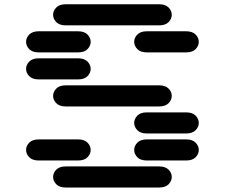

<svg xmlns="http://www.w3.org/2000/svg" viewBox="-20 -881 1040 888"><path d="M284.2 -13.7Q254.9 -13.7 240.2 -28.8Q225.6 -43.9 225.6 -62.5Q225.6 -81.1 240.2 -96.2Q254.9 -111.3 284.2 -111.3H715.8Q745.1 -111.3 759.8 -96.2Q774.4 -81.1 774.4 -62.5Q774.4 -43.9 759.8 -28.8Q745.1 -13.7 715.8 -13.7ZM159.2 -138.7Q129.9 -138.7 115.2 -153.8Q100.6 -168.9 100.6 -187.5Q100.6 -206.1 115.2 -221.2Q129.9 -236.3 159.2 -236.3H340.8Q370.1 -236.3 384.8 -221.2Q399.4 -206.1 399.4 -187.5Q399.4 -168.9 384.8 -153.8Q370.1 -138.7 340.8 -138.7ZM659.2 -138.7Q629.9 -138.7 615.2 -153.8Q600.6 -168.9 600.6 -187.5Q600.6 -206.1 615.2 -221.2Q629.9 -236.3 659.2 -236.3H840.8Q870.1 -236.3 884.8 -221.2Q899.4 -206.1 899.4 -187.5Q899.4 -168.9 884.8 -153.8Q870.1 -138.7 840.8 -138.7ZM659.2 -263.7Q629.9 -263.7 615.2 -278.8Q600.6 -293.9 600.6 -312.5Q600.6 -331.1 615.2 -346.2Q629.9 -361.3 659.2 -361.3H840.8Q870.1 -361.3 884.8 -346.2Q899.4 -331.1 899.4 -312.5Q899.4 -293.9 884.8 -278.8Q870.1 -263.7 840.8 -263.7ZM284.2 -388.7Q254.9 -388.7 240.2 -403.8Q225.6 -418.9 225.6 -437.5Q225.6 -456.1 240.2 -471.2Q254.9 -486.3 284.2 -486.3H715.8Q745.1 -486.3 759.8 -471.2Q774.4 -456.1 774.4 -437.5Q774.4 -418.9 759.8 -403.8Q745.1 -388.7 715.8 -388.7ZM159.2 -513.7Q129.9 -513.7 115.2 -528.8Q100.6 -543.9 100.6 -562.5Q100.6 -581.1 115.2 -596.2Q129.9 -611.3 159.2 -611.3H340.8Q370.1 -611.3 384.8 -596.2Q399.4 -581.1 399.4 -562.5Q399.4 -543.9 384.8 -528.8Q370.1 -513.7 340.8 -513.7ZM159.2 -638.7Q129.9 -638.7 115.2 -653.8Q100.6 -668.9 100.6 -687.5Q100.6 -706.1 115.2 -721.2Q129.9 -736.3 159.2 -736.3H340.8Q370.1 -736.3 384.8 -721.2Q399.4 -706.1 399.4 -687.5Q399.4 -668.9 384.8 -653.8Q370.1 -638.7 340.8 -638.7ZM659.2 -638.7Q629.9 -638.7 615.2 -653.8Q600.6 -668.9 600.6 -687.5Q600.6 -706.1 615.2 -721.2Q629.9 -736.3 659.2 -736.3H840.8Q870.1 -736.3 884.8 -721.2Q899.4 -706.1 899.4 -687.5Q899.4 -668.9 884.8 -653.8Q870.1 -638.7 840.8 -638.7ZM284.2 -763.7Q254.9 -763.7 240.2 -778.8Q225.6 -793.9 225.6 -812.5Q225.6 -831.1 240.2 -846.2Q254.9 -861.3 284.2 -861.3H715.8Q745.1 -861.3 759.8 -846.2Q774.4 -831.1 774.4 -812.5Q774.4 -793.9 759.8 -778.8Q745.1 -763.7 715.8 -763.7Z"/></svg>

Font: Sixtyfour Normal
Style: Regular
Weight: 400
Monospace: yes
Designer: Jens Kutilek
Foundry: Jens Kutilek
Version: Version 2.000